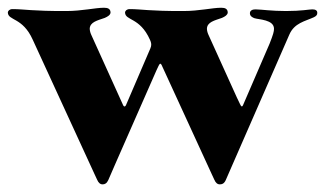

<svg xmlns="http://www.w3.org/2000/svg" viewBox="-31 -459 843 498"><path d="M235.1 19.2C240.8 19.2 246.1 16.7 250 7.8L268.5 -34.8L375 -277L380 -287.6C383.2 -294.4 384.9 -295.5 387.8 -291.2L518.8 -6L524.9 7.1C528.4 15.3 533 19.2 539.1 19.2C545.5 19.2 550.8 16.7 554.7 7.8L573.9 -36.2L719.5 -369.3C732.6 -399.5 760.3 -403.8 782.7 -414.1C789.1 -416.9 792.3 -420.8 791.9 -425.4C792.3 -432.2 786.6 -434.7 779.1 -434.7C770.6 -434.7 751.4 -430.4 710.9 -430.4C672.6 -430.4 649.9 -434.3 631.4 -434.7C623.9 -434.7 617.2 -431.8 617.2 -424.7C617.2 -417.3 623.2 -414.1 628.6 -411.9C640.3 -408 679.7 -408.4 679.7 -384.2C679.7 -377.5 677.6 -369.3 668.3 -345.9L599.1 -185.7C596.6 -181.1 594.8 -182.2 591.6 -188.9L583.1 -206.7L510.7 -366.5C507.5 -373.2 506 -378.2 505.7 -384.2C506 -402 525.9 -405.9 544.7 -412.6C552.9 -416.2 558.9 -420.1 559.7 -426.1C559.7 -436.4 552.6 -438.9 542.6 -438.9C520.2 -438.9 485.1 -430.4 445.3 -430.4C355.8 -430 335.9 -435.4 305.4 -435.4C297.9 -435.4 293.7 -431.1 293.3 -426.8C293.7 -404.8 331.7 -414.8 358 -355.8L359.7 -351.6C361.9 -345.5 361.9 -340.2 359 -333.5L295.5 -185.7C293 -181.8 291.2 -181.8 288.7 -185.4L206.7 -366.5C203.5 -373.2 202.1 -378.2 201.7 -384.2C202.1 -402 221.9 -405.9 240.8 -412.6C248.9 -416.2 255 -420.1 255.7 -426.1C255.7 -436.4 248.6 -438.9 238.6 -438.9C216.3 -438.9 181.1 -430.4 141.3 -430.4C51.8 -430 32 -435.4 1.4 -435.4C-6 -435.4 -10.3 -431.1 -10.7 -426.8C-10.3 -404.8 27.7 -414.8 54 -355.8L214.8 -6L220.9 7.1C224.4 15.3 229 19.2 235.1 19.2Z"/></svg>

Font: Margiela Serif
Style: Bold
Weight: 700
Designer: Andreas Faust, Stefan Endress
Version: Version 1.002;FEAKit 1.0